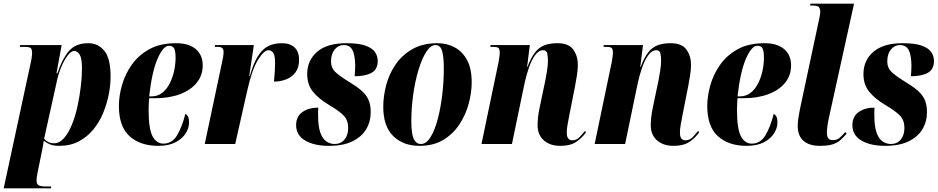

<svg xmlns="http://www.w3.org/2000/svg" viewBox="-32 -780 5083 1040"><path d="M137 -452Q142 -479 142 -492Q142 -509 136.5 -517.5Q131 -526 102 -526H75L77 -536H302L274 -383H279Q303 -457 339.5 -501.5Q376 -546 446 -546Q500 -546 533.5 -504.5Q567 -463 567 -365Q567 -319 557 -268Q547 -217 526.5 -167.5Q506 -118 473 -78Q440 -38 394.5 -14Q349 10 289 10Q259 10 240 2.5Q221 -5 205 -18Q204 -7 201.5 5.5Q199 18 196 35L171 157Q168 173 167 181.5Q166 190 166 198Q166 217 177 223.5Q188 230 216 230H245L244 240H-12ZM261 -4Q290 -4 314 -31Q338 -58 356.5 -102.5Q375 -147 387 -201Q399 -255 405.5 -310Q412 -365 412 -411Q412 -464 399.5 -484Q387 -504 370 -504Q353 -504 334.5 -479.5Q316 -455 300.5 -418.5Q285 -382 277 -345L207 -29Q227 -4 261 -4Z M825 10Q728 10 670 -42Q612 -94 612 -206Q612 -259 628.5 -318Q645 -377 681.5 -429Q718 -481 777 -513.5Q836 -546 921 -546Q991 -546 1028.5 -514Q1066 -482 1066 -426Q1066 -371 1033 -331Q1000 -291 942 -269.5Q884 -248 809 -248H776Q775 -242 774.5 -229Q774 -216 773.5 -203.5Q773 -191 773 -186Q773 -81 794.5 -41.5Q816 -2 853 -2Q900 -2 927 -47Q954 -92 972 -163Q980 -160 986 -149.5Q992 -139 992 -115Q992 -87 974 -58Q956 -29 919 -9.5Q882 10 825 10ZM789 -258Q822 -258 846.5 -277Q871 -296 887 -327.5Q903 -359 911 -395.5Q919 -432 919 -467Q919 -503 911.5 -517.5Q904 -532 883 -532Q852 -532 821.5 -462Q791 -392 776 -258Z M1171 -444Q1174 -459 1176.5 -472Q1179 -485 1179 -500Q1179 -511 1173 -518.5Q1167 -526 1146 -526H1131L1133 -536H1343L1318 -368H1321Q1341 -438 1365.5 -476.5Q1390 -515 1421.5 -530.5Q1453 -546 1494 -546Q1539 -546 1563.5 -523Q1588 -500 1588 -456Q1588 -414 1568.5 -388Q1549 -362 1518 -350Q1487 -338 1452 -338Q1458 -401 1458 -435Q1458 -482 1447.5 -495Q1437 -508 1422 -508Q1398 -508 1365.5 -456Q1333 -404 1307 -288L1242 0H1077Z M1750 10Q1669 10 1620.5 -19Q1572 -48 1572 -102Q1572 -149 1606 -173Q1640 -197 1692 -197Q1691 -186 1691 -175.5Q1691 -165 1691 -155Q1691 -96 1703 -62Q1715 -28 1735.5 -14Q1756 0 1781 0Q1814 0 1834 -24Q1854 -48 1854 -87Q1854 -128 1830.5 -153Q1807 -178 1751 -211Q1694 -245 1663 -283.5Q1632 -322 1632 -379Q1632 -453 1686 -499.5Q1740 -546 1844 -546Q1912 -546 1948.5 -532.5Q1985 -519 1999.5 -497.5Q2014 -476 2014 -450Q2014 -404 1980.5 -385.5Q1947 -367 1889 -367Q1892 -400 1892 -426Q1891 -482 1877 -509Q1863 -536 1829 -536Q1801 -536 1781 -512Q1761 -488 1761 -447Q1761 -414 1782 -392.5Q1803 -371 1855 -339Q1897 -314 1924 -291Q1951 -268 1963.5 -240.5Q1976 -213 1976 -173Q1976 -121 1951.5 -80Q1927 -39 1877 -14.5Q1827 10 1750 10Z M2240 10Q2152 10 2098 -43Q2044 -96 2044 -202Q2044 -259 2060 -319.5Q2076 -380 2111 -431Q2146 -482 2202 -514Q2258 -546 2337 -546Q2388 -546 2430 -524Q2472 -502 2497.5 -455.5Q2523 -409 2523 -334Q2523 -279 2507 -219Q2491 -159 2457 -107Q2423 -55 2369.5 -22.5Q2316 10 2240 10ZM2248 0Q2277 0 2300 -37Q2323 -74 2339 -134.5Q2355 -195 2363.5 -266.5Q2372 -338 2372 -408Q2372 -473 2362.5 -504.5Q2353 -536 2327 -536Q2301 -536 2277.5 -500Q2254 -464 2235.5 -403.5Q2217 -343 2206.5 -270Q2196 -197 2196 -123Q2196 -55 2209 -27.5Q2222 0 2248 0Z M3003 10Q2947 10 2913.5 -20Q2880 -50 2880 -101Q2880 -120 2882.5 -145Q2885 -170 2892 -202L2922 -345Q2926 -364 2931 -396Q2936 -428 2936 -452Q2936 -470 2932.5 -489Q2929 -508 2910 -508Q2886 -508 2866.5 -481Q2847 -454 2833 -413.5Q2819 -373 2810 -332L2741 0H2576L2669 -446Q2671 -458 2673 -472.5Q2675 -487 2675 -497Q2675 -510 2670 -518Q2665 -526 2641 -526H2624L2625 -536H2838L2823 -417H2825Q2844 -468 2866 -496Q2888 -524 2917.5 -535Q2947 -546 2987 -546Q3049 -546 3073.5 -511Q3098 -476 3098 -429Q3098 -403 3093 -371.5Q3088 -340 3083 -314L3051 -152Q3046 -125 3042 -103Q3038 -81 3038 -61Q3038 -20 3068 -20Q3092 -20 3109 -39Q3126 -58 3137 -71L3142 -63Q3122 -34 3090 -12Q3058 10 3003 10Z M3616 10Q3560 10 3526.5 -20Q3493 -50 3493 -101Q3493 -120 3495.5 -145Q3498 -170 3505 -202L3535 -345Q3539 -364 3544 -396Q3549 -428 3549 -452Q3549 -470 3545.5 -489Q3542 -508 3523 -508Q3499 -508 3479.5 -481Q3460 -454 3446 -413.5Q3432 -373 3423 -332L3354 0H3189L3282 -446Q3284 -458 3286 -472.5Q3288 -487 3288 -497Q3288 -510 3283 -518Q3278 -526 3254 -526H3237L3238 -536H3451L3436 -417H3438Q3457 -468 3479 -496Q3501 -524 3530.5 -535Q3560 -546 3600 -546Q3662 -546 3686.5 -511Q3711 -476 3711 -429Q3711 -403 3706 -371.5Q3701 -340 3696 -314L3664 -152Q3659 -125 3655 -103Q3651 -81 3651 -61Q3651 -20 3681 -20Q3705 -20 3722 -39Q3739 -58 3750 -71L3755 -63Q3735 -34 3703 -12Q3671 10 3616 10Z M4012 10Q3915 10 3857 -42Q3799 -94 3799 -206Q3799 -259 3815.5 -318Q3832 -377 3868.5 -429Q3905 -481 3964 -513.5Q4023 -546 4108 -546Q4178 -546 4215.5 -514Q4253 -482 4253 -426Q4253 -371 4220 -331Q4187 -291 4129 -269.5Q4071 -248 3996 -248H3963Q3962 -242 3961.5 -229Q3961 -216 3960.5 -203.5Q3960 -191 3960 -186Q3960 -81 3981.5 -41.5Q4003 -2 4040 -2Q4087 -2 4114 -47Q4141 -92 4159 -163Q4167 -160 4173 -149.5Q4179 -139 4179 -115Q4179 -87 4161 -58Q4143 -29 4106 -9.5Q4069 10 4012 10ZM3976 -258Q4009 -258 4033.5 -277Q4058 -296 4074 -327.5Q4090 -359 4098 -395.5Q4106 -432 4106 -467Q4106 -503 4098.5 -517.5Q4091 -532 4070 -532Q4039 -532 4008.5 -462Q3978 -392 3963 -258Z M4408 10Q4352 10 4320.5 -17Q4289 -44 4289 -99Q4289 -118 4293 -144Q4297 -170 4307 -217L4403 -667Q4406 -680 4408.5 -693.5Q4411 -707 4411 -716Q4411 -730 4405 -740Q4399 -750 4370 -750H4356L4358 -760H4594L4459 -147Q4452 -117 4449.5 -95Q4447 -73 4447 -62Q4447 -40 4455 -30.5Q4463 -21 4479 -21Q4502 -21 4516.5 -34Q4531 -47 4547 -65L4554 -56Q4537 -36 4520 -21Q4503 -6 4477.5 2Q4452 10 4408 10Z M4763 10Q4682 10 4633.5 -19Q4585 -48 4585 -102Q4585 -149 4619 -173Q4653 -197 4705 -197Q4704 -186 4704 -175.5Q4704 -165 4704 -155Q4704 -96 4716 -62Q4728 -28 4748.5 -14Q4769 0 4794 0Q4827 0 4847 -24Q4867 -48 4867 -87Q4867 -128 4843.5 -153Q4820 -178 4764 -211Q4707 -245 4676 -283.5Q4645 -322 4645 -379Q4645 -453 4699 -499.5Q4753 -546 4857 -546Q4925 -546 4961.5 -532.5Q4998 -519 5012.5 -497.5Q5027 -476 5027 -450Q5027 -404 4993.5 -385.5Q4960 -367 4902 -367Q4905 -400 4905 -426Q4904 -482 4890 -509Q4876 -536 4842 -536Q4814 -536 4794 -512Q4774 -488 4774 -447Q4774 -414 4795 -392.5Q4816 -371 4868 -339Q4910 -314 4937 -291Q4964 -268 4976.5 -240.5Q4989 -213 4989 -173Q4989 -121 4964.5 -80Q4940 -39 4890 -14.5Q4840 10 4763 10Z"/></svg>

Font: Noto Serif Display ExtraCondensed Black
Style: Italic
Weight: 900
Width: 2
Italic angle: -12°
Designer: Monotype Design Team
Foundry: Monotype Imaging Inc.
Version: Version 2.009